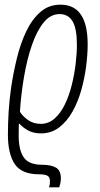

<svg xmlns="http://www.w3.org/2000/svg" viewBox="-20 -558 425 818"><path d="M189 240.2Q189.9 235.8 191.4 229.5Q192.9 223.1 192.9 213.9Q192.9 196.8 182.1 190.7Q171.4 184.6 146.5 184.6Q72.8 184.6 43.2 141.4Q13.7 98.1 13.7 15.1Q13.7 -30.8 16.8 -82.5Q20 -134.3 27.8 -187.5Q37.1 -249 52.2 -311Q67.4 -373 91.8 -424.3Q116.2 -475.6 151.9 -506.8Q187.5 -538.1 237.8 -538.1Q353.5 -538.1 353.5 -369.1Q353.5 -326.2 346.9 -275.1Q340.3 -224.1 326.2 -173.8Q312 -123.5 288.6 -82Q265.1 -40.5 231.9 -15.1Q198.7 10.3 154.3 10.3Q121.6 10.3 98.6 -2.9Q75.7 -16.1 62.5 -31.2H60.5Q60.1 -19 59.8 -6.8Q59.6 5.4 59.6 19.5Q59.6 81.5 81.3 112.8Q103 144 160.2 144Q196.3 144 217.8 155.8Q239.3 167.5 239.3 202.6Q239.3 213.4 236.8 223.9Q234.4 234.4 232.4 240.2ZM153.8 -30.3Q187 -30.3 212.6 -53Q238.3 -75.7 256.3 -113Q274.4 -150.4 285.6 -195.3Q296.9 -240.2 302.2 -285.2Q307.6 -330.1 307.6 -367.2Q307.6 -436 289.3 -467Q271 -498 233.4 -498Q195.3 -498 166 -462.2Q136.7 -426.3 116 -366Q95.2 -305.7 82.5 -231.7Q69.8 -157.7 64.9 -82Q76.2 -63 99.4 -46.6Q122.6 -30.3 153.8 -30.3Z"/></svg>

Font: Open Sans Condensed Light
Style: Italic
Weight: 300
Width: 3
Italic angle: -12°
Designer: Monotype Design Team
Foundry: Monotype Imaging Inc.
Version: Version 3.000; ttfautohint (v1.8.4)